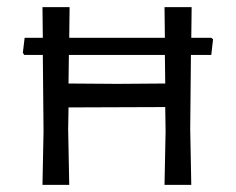

<svg xmlns="http://www.w3.org/2000/svg" viewBox="-20 -518 661 538"><path d="M513 -156 515 -364H572L577 -408L572 -412H516L517 -498H441L442 -412H174L175 -498H99L100 -412H49L44 -370L48 -364H100L102 -150L99 0H174L171 -156L172 -217L443 -218L444 -150L441 0H516ZM173 -364H442L443 -284L308 -283L172 -284Z"/></svg>

Font: Alegreya Sans SC
Style: Regular
Weight: 400
Designer: Juan Pablo del Peral
Foundry: Huerta Tipografica
Version: Version 1.000;PS 001.000;hotconv 1.0.70;makeotf.lib2.5.58329